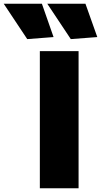

<svg xmlns="http://www.w3.org/2000/svg" viewBox="-145 -1016 545 1036"><path d="M70 -740H279V0H70ZM2 -805 -125 -996H81L144 -816ZM237 -805 110 -996H316L380 -816Z"/></svg>

Font: Encode Sans Wide
Style: ExtraBold
Weight: 800
Designer: Pablo Impallari, Andres Torresi
Foundry: Pablo Impallari, Andres Torresi
Version: Version 1.000; ttfautohint (v1.00) -l 8 -r 50 -G 200 -x 14 -